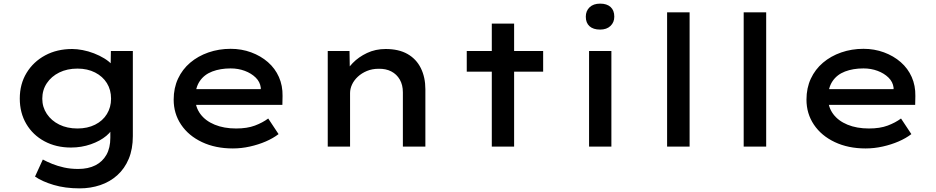

<svg xmlns="http://www.w3.org/2000/svg" viewBox="-20 -808 5160 1058"><path d="M419 230Q339 230 275.5 211Q212 192 173 165L216 71Q238 83 267.5 95Q297 107 333 115Q369 123 411 123Q466 123 505.5 103Q545 83 566.5 45Q588 7 588 -49V-124L606 -117Q600 -88 566 -59.5Q532 -31 480.5 -13Q429 5 371 5Q289 5 225 -29.5Q161 -64 125 -125Q89 -186 89 -265Q89 -345 126.5 -406.5Q164 -468 229 -503Q294 -538 378 -538Q404 -538 435.5 -532Q467 -526 498 -514Q529 -502 555 -486Q581 -470 597.5 -451.5Q614 -433 615 -413L589 -405L591 -527H712V-58Q712 13 689.5 67Q667 121 626.5 157.5Q586 194 532.5 212Q479 230 419 230ZM407 -100Q462 -100 504 -121Q546 -142 569 -179.5Q592 -217 592 -264Q592 -313 569 -350Q546 -387 504 -408.5Q462 -430 407 -430Q350 -430 306.5 -408.5Q263 -387 238 -349.5Q213 -312 213 -264Q213 -218 238 -180.5Q263 -143 306.5 -121.5Q350 -100 407 -100Z M1263 10Q1167 10 1093 -25Q1019 -60 978 -121Q937 -182 937 -259Q937 -323 961 -374.5Q985 -426 1028 -462.5Q1071 -499 1128.5 -519Q1186 -539 1251 -539Q1311 -539 1364 -519.5Q1417 -500 1456.5 -465.5Q1496 -431 1517 -383.5Q1538 -336 1537 -279L1536 -230H1031L1008 -317H1433L1417 -303V-325Q1413 -357 1389 -380.5Q1365 -404 1329 -417.5Q1293 -431 1251 -431Q1194 -431 1149.5 -414Q1105 -397 1080.5 -360.5Q1056 -324 1056 -268Q1056 -218 1084 -180Q1112 -142 1163 -121Q1214 -100 1281 -100Q1342 -100 1384.5 -116Q1427 -132 1458 -155L1515 -69Q1485 -46 1444.5 -28.5Q1404 -11 1357 -0.5Q1310 10 1263 10Z M1786 0V-527H1906L1908 -397L1875 -389Q1891 -427 1923.5 -460.5Q1956 -494 2002.5 -516Q2049 -538 2105 -538Q2177 -538 2225.5 -510.5Q2274 -483 2299 -432.5Q2324 -382 2324 -316V0H2200V-299Q2200 -340 2183 -369.5Q2166 -399 2136 -414.5Q2106 -430 2066 -429Q2031 -429 2002 -417Q1973 -405 1952 -385.5Q1931 -366 1920 -342.5Q1909 -319 1909 -295V0H1848Q1823 0 1807.5 0Q1792 0 1786 0Z M2690 0V-678H2813V0ZM2552 -413V-527H2973V-413Z M3226 0V-527H3349V0ZM3287 -645Q3249 -645 3228.5 -663.5Q3208 -682 3208 -716Q3208 -748 3229 -768Q3250 -788 3287 -788Q3324 -788 3344.5 -769.5Q3365 -751 3365 -716Q3365 -685 3344 -665Q3323 -645 3287 -645Z M3656 0V-740H3780V0Z M4078 0V-740H4202V0Z M4750 10Q4654 10 4580 -25Q4506 -60 4465 -121Q4424 -182 4424 -259Q4424 -323 4448 -374.5Q4472 -426 4515 -462.5Q4558 -499 4615.5 -519Q4673 -539 4738 -539Q4798 -539 4851 -519.5Q4904 -500 4943.5 -465.5Q4983 -431 5004 -383.5Q5025 -336 5024 -279L5023 -230H4518L4495 -317H4920L4904 -303V-325Q4900 -357 4876 -380.5Q4852 -404 4816 -417.5Q4780 -431 4738 -431Q4681 -431 4636.5 -414Q4592 -397 4567.5 -360.5Q4543 -324 4543 -268Q4543 -218 4571 -180Q4599 -142 4650 -121Q4701 -100 4768 -100Q4829 -100 4871.5 -116Q4914 -132 4945 -155L5002 -69Q4972 -46 4931.5 -28.5Q4891 -11 4844 -0.5Q4797 10 4750 10Z"/></svg>

Font: Lexend Giga Medium
Style: Regular
Weight: 500
Designer: Bonnie Shaver-Troup, Thomas Jockin
Foundry: Lexend
Version: Version 1.007